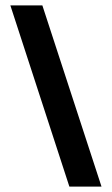

<svg xmlns="http://www.w3.org/2000/svg" viewBox="-20 -694 416 714"><path d="M238 0H357.5L137.5 -674H18.5Z"/></svg>

Font: Anybody SemiCondensed SemiBold
Style: Regular
Weight: 600
Width: 4
Version: Version 1.113;gftools[0.9.25]